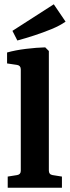

<svg xmlns="http://www.w3.org/2000/svg" viewBox="-20 -876 326 896"><path d="M208 -80Q208 -62 225 -59L269 -52V0H16V-52L60 -59Q77 -62 77 -79V-552Q77 -570 60 -573L13 -580V-631Q52 -642 101.5 -648Q151 -654 191 -655L208 -638ZM61 -687 38 -732 231 -856 286 -775Q259 -756 220 -740Q181 -724 139.5 -710.5Q98 -697 61 -687Z"/></svg>

Font: Yrsa
Style: Regular
Weight: 400
Designer: Anna Giedrys (Yrsa+Rasa design), David Brezina (Yrsa art-direction, Rasa art-direction, design)
Foundry: Rosetta Type Foundry
Version: Version 2.004